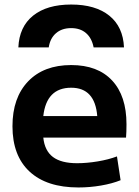

<svg xmlns="http://www.w3.org/2000/svg" viewBox="-20 -817 612 847"><path d="M35 -260Q35 -386 104 -458Q173 -530 294 -530Q411 -530 474.5 -462Q538 -394 538 -269Q538 -234 536 -210H171Q177 -152 213.5 -124.5Q250 -97 320 -97Q363 -97 411 -105Q459 -113 496 -127L512 -22Q475 -7 425.5 1.5Q376 10 326 10Q186 10 110.5 -60Q35 -130 35 -260ZM409 -305Q399 -430 294 -430Q185 -430 171 -305ZM527 -608H393Q385 -649 359.5 -671Q334 -693 294 -693Q253 -693 227 -670.5Q201 -648 195 -608H61Q65 -699 126 -748Q187 -797 294 -797Q401 -797 462 -748Q523 -699 527 -608Z"/></svg>

Font: Enso
Style: Bold
Weight: 700
Designer: Coji Morishita
Foundry: UNDERFOREST DESIGN
Version: Version 1.000